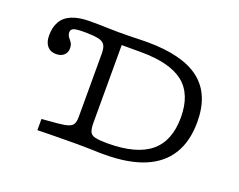

<svg xmlns="http://www.w3.org/2000/svg" viewBox="-95 -741 1134 911"><g transform="rotate(20 472.0 -285.5)"><path d="M475.8 0Q458.1 -0.8 437.9 -1.2Q417.7 -1.6 398 -2Q378.2 -2.4 361.3 -2.4Q331.5 -2.4 296.4 -2Q261.3 -1.6 226.2 -1.2Q191.1 -0.8 161.3 0V-56.5L238.7 -62.9Q275 -66.1 293.1 -72.2Q311.3 -78.2 317.7 -90.7Q324.2 -103.2 324.2 -125.8V-445.2Q324.2 -474.2 315.7 -488.3Q307.3 -502.4 285.5 -507.7Q263.7 -512.9 225 -513.7Q175.8 -514.5 160.1 -509.3Q144.4 -504 144.4 -487.9Q144.4 -478.2 148.8 -470.6Q153.2 -462.9 159.3 -456Q165.3 -449.2 169.8 -440.3Q174.2 -431.5 174.2 -417.7Q174.2 -396 159.7 -382.7Q145.2 -369.4 120.2 -369.4Q91.9 -369.4 75.8 -388.3Q59.7 -407.3 59.7 -441.9Q59.7 -483.1 76.2 -512.1Q92.7 -541.1 128.6 -556Q164.5 -571 221 -571Q267.7 -571 298.4 -569.8Q329 -568.5 361.3 -568.5H362.1Q396 -568.5 421.4 -569Q446.8 -569.4 467.7 -570.2Q488.7 -571 506.5 -571Q687.1 -571 774.2 -503.2Q861.3 -435.5 861.3 -295.2Q861.3 -197.6 820.6 -131.9Q779.8 -66.1 699.6 -33.1Q619.4 0 499.2 0ZM494.4 -54.8Q640.3 -54.8 710.5 -112.5Q780.6 -170.2 780.6 -289.5Q780.6 -406.5 711.7 -461.3Q642.7 -516.1 495.2 -516.1H399.2V-124.2Q399.2 -94.4 405.6 -79.4Q412.1 -64.5 432.7 -59.7Q453.2 -54.8 494.4 -54.8Z"/></g></svg>

Font: Playfair 5pt SemiExpanded Light
Style: Regular
Weight: 300
Width: 6
Designer: Claus Eggers Sørensen
Foundry: Claus Eggers Sørensen
Version: Version 2.203